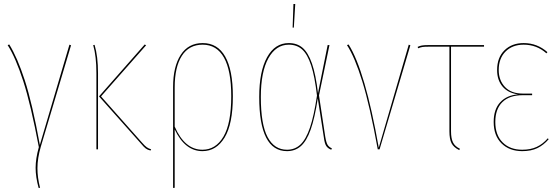

<svg xmlns="http://www.w3.org/2000/svg" viewBox="-20 -742 2777 954"><path d="M178 -22 325 -520 333 -517 183 -14Q166 44 166 94Q166 140 179 191L172 192Q157 138 157 92Q157 46 173 -11Q133 -223 95.5 -339Q58 -455 18 -518L26 -521Q66 -457 103 -343.5Q140 -230 178 -22Z M482 -263 686 -33Q700 -17 709 -10.5Q718 -4 731 0L728 6Q714 3 704.5 -4Q695 -11 681 -28L472 -263L699 -521L706 -517ZM467 -378V0H459V-378Q459 -463 443 -518L450 -519Q467 -462 467 -378Z M1137 -264Q1137 -126 1096 -58.5Q1055 9 986 9Q899 9 848 -99V191L840 192V-309Q840 -411 878 -469.5Q916 -528 987 -528Q1061 -528 1099 -461Q1137 -394 1137 -264ZM1129 -264Q1129 -391 1093 -455.5Q1057 -520 987 -520Q919 -520 883.5 -464.5Q848 -409 848 -308V-113Q898 2 986 2Q1052 2 1090.5 -63.5Q1129 -129 1129 -264Z M1560 -279 1608 -518H1617L1565 -268L1596 -63Q1601 -33 1608 -22Q1615 -11 1629 -5L1626 2Q1610 -4 1601.5 -16Q1593 -28 1589 -60L1559 -253Q1544 -156 1524 -99Q1504 -42 1475.5 -16.5Q1447 9 1406 9Q1268 9 1268 -260Q1268 -387 1307 -457.5Q1346 -528 1415 -528Q1456 -528 1483.5 -504.5Q1511 -481 1530 -426.5Q1549 -372 1560 -279ZM1276 -260Q1276 -124 1309.5 -61Q1343 2 1406 2Q1445 2 1472.5 -23.5Q1500 -49 1520 -107.5Q1540 -166 1555 -267Q1544 -362 1526 -417Q1508 -472 1481.5 -496Q1455 -520 1415 -520Q1351 -520 1313.5 -452.5Q1276 -385 1276 -260ZM1447 -722 1440 -605H1434L1438 -722Z M1862 -8 2011 -520 2019 -517 1866 0H1857Q1818 -215 1780.5 -336.5Q1743 -458 1704 -518L1712 -521Q1794 -392 1862 -8Z M2221 -510V-90Q2221 -55 2230.5 -35Q2240 -15 2265 -3L2262 4Q2234 -10 2223.5 -30.5Q2213 -51 2213 -90V-510H2109Q2089 -510 2079 -508.5Q2069 -507 2058 -502L2055 -509Q2065 -514 2076.5 -516Q2088 -518 2108 -518H2385V-510Z M2700 -483 2695 -477Q2647 -520 2582 -520Q2526 -520 2492 -486Q2458 -452 2458 -394Q2458 -343 2489 -310Q2520 -277 2578 -277H2624V-269H2577Q2511 -269 2476 -234.5Q2441 -200 2441 -136Q2441 -71 2477.5 -34.5Q2514 2 2575 2Q2617 2 2647.5 -12.5Q2678 -27 2702 -55L2706 -50Q2681 -21 2650 -6Q2619 9 2575 9Q2511 9 2472 -29.5Q2433 -68 2433 -136Q2433 -199 2465.5 -234Q2498 -269 2554 -273Q2504 -280 2477 -312Q2450 -344 2450 -394Q2450 -456 2486.5 -492Q2523 -528 2582 -528Q2649 -528 2700 -483Z"/></svg>

Font: Fira Sans Compressed Eight
Style: Regular
Weight: 100
Width: 1
Designer: bBox Type GmbH & Carrois Corporate GbR & Edenspiekermann AG
Foundry: bBox Type GmbH & Carrois Corporate GbR & Edenspiekermann AG
Version: Version 4.301